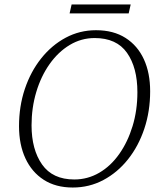

<svg xmlns="http://www.w3.org/2000/svg" viewBox="-20 -823 705 858"><path d="M305 15Q229 15 175.5 -19.5Q122 -54 93.5 -115.5Q65 -177 65 -259Q65 -348 91 -425.5Q117 -503 164 -562Q211 -621 273.5 -654.5Q336 -688 409 -688Q487 -688 541 -653.5Q595 -619 623 -558Q651 -497 651 -415Q651 -326 625 -248Q599 -170 552 -111Q505 -52 442 -18.5Q379 15 305 15ZM312 -21Q372 -21 423.5 -51Q475 -81 513 -135Q551 -189 572.5 -259.5Q594 -330 594 -411Q594 -521 547.5 -587Q501 -653 403 -653Q343 -653 291.5 -622Q240 -591 201.5 -536.5Q163 -482 142 -411.5Q121 -341 121 -263Q121 -155 168 -88Q215 -21 312 -21ZM291 -763 300 -803H564L555 -763Z"/></svg>

Font: Source Serif 4 SmText Light
Style: Italic
Weight: 300
Italic angle: -12°
Designer: Frank Grießhammer
Foundry: Adobe
Version: Version 4.005;hotconv 1.1.0;makeotfexe 2.6.0